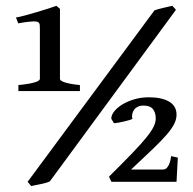

<svg xmlns="http://www.w3.org/2000/svg" viewBox="-20 -623 663 658"><path d="M43 -311V-331.5Q64.9 -333.5 79.1 -336.2Q93.3 -338.9 101.6 -341.6Q109.9 -344.2 113.3 -347.2Q116.7 -350.1 116.7 -352.5V-523.4Q116.7 -532.7 116.2 -537.8Q115.7 -543 111.8 -546.4Q110.4 -547.9 106.2 -548.8Q102.1 -549.8 94 -549.6Q85.9 -549.3 73.2 -547.9Q60.5 -546.4 42.5 -543L34.7 -563Q46.4 -564.9 65.7 -570.1Q85 -575.2 105.5 -581.3Q126 -587.4 144.5 -593.3Q163.1 -599.1 173.3 -603L185.5 -592.8V-352.5Q185.5 -350.1 188.5 -347.4Q191.4 -344.7 199 -341.8Q206.5 -338.9 219.7 -336.2Q232.9 -333.5 253.9 -331.5V-311ZM150.9 -1.5Q145 1.5 137 3.7Q128.9 5.9 119.9 7.8Q110.8 9.8 102.1 11.5Q93.3 13.2 86.9 14.6L74.7 0L509.3 -587.4Q514.2 -589.4 522.2 -591.6Q530.3 -593.8 539.3 -595.9Q548.3 -598.1 556.9 -600.1Q565.4 -602.1 570.8 -603L583 -589.4ZM585 0H361.8L353.5 -17.6Q402.3 -65.9 433.3 -98.1Q464.4 -130.4 482.2 -152.6Q500 -174.8 506.8 -189.5Q513.7 -204.1 513.7 -216.8Q513.7 -236.8 504.2 -249Q494.6 -261.2 471.7 -261.2Q460.4 -261.2 452.4 -257.3Q444.3 -253.4 439.7 -247.1Q435.1 -240.7 433.3 -232.4Q431.6 -224.1 433.6 -215.3Q428.7 -212.9 420.7 -210.7Q412.6 -208.5 403.6 -206.3Q394.5 -204.1 385.7 -202.6Q377 -201.2 370.6 -200.7L361.3 -216.3Q361.3 -228.5 371.6 -241.5Q381.8 -254.4 399.4 -265.1Q417 -275.9 440.4 -282.7Q463.9 -289.6 490.2 -289.6Q534.2 -289.6 559.6 -274.7Q585 -259.8 585 -230Q585 -214.4 577.1 -198.5Q569.3 -182.6 551.3 -161.6Q533.2 -140.6 503.4 -112.1Q473.6 -83.5 429.2 -42H537.6Q547.4 -42 553 -49.1Q558.6 -56.2 561.5 -64.9Q564.9 -74.7 566.4 -87.9L589.4 -83Z"/></svg>

Font: Gentium Basic
Style: Bold
Weight: 700
Designer: J. Victor Gaultney and Annie Olsen
Foundry: SIL International
Version: Version 1.100